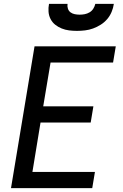

<svg xmlns="http://www.w3.org/2000/svg" viewBox="-20 -975 640 995"><path d="M37 0 159 -735H580L566 -651H242L204 -424H464L450 -340H190L148 -84H472L458 0ZM379 -815Q358 -815 338 -817.5Q318 -820 299.5 -827.5Q281 -835 266 -847Q251 -859 242 -876.5Q233 -894 231.5 -914.5Q230 -935 234 -955H330Q328 -942 332 -930Q336 -918 345.5 -911Q355 -904 367.5 -901.5Q380 -899 393 -899Q406 -899 419 -901.5Q432 -904 444 -911Q456 -918 463.5 -930Q471 -942 474 -955H570Q567 -934 558.5 -913.5Q550 -893 535.5 -876Q521 -859 502 -847Q483 -835 462.5 -827.5Q442 -820 420.5 -817.5Q399 -815 379 -815Z"/></svg>

Font: Iosevka Curly MdExObl
Style: Regular
Weight: 500
Width: 7
Italic angle: -9°
Monospace: yes
Designer: Belleve Invis
Foundry: Belleve Invis
Version: Version 11.1.0; ttfautohint (v1.8.3)